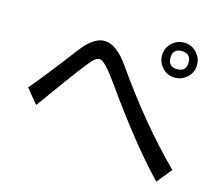

<svg xmlns="http://www.w3.org/2000/svg" viewBox="-109 -952 1219 1069"><g transform="rotate(15 500.0 -418.0)"><path d="M50.8 -346.7Q116.2 -421.9 265.6 -619.1Q333 -707 395.5 -707Q464.8 -707 538.1 -601.6Q736.3 -317.4 945.3 -110.4L876 -24.4Q712.9 -193.4 503.9 -489.3Q423.8 -601.6 397.5 -601.6Q375 -601.6 355.5 -580.1Q313.5 -533.2 173.8 -338.9Q158.2 -315.4 119.1 -263.7ZM827.1 -812.5Q870.1 -812.5 900.4 -779.3Q926.8 -750 926.8 -711.9Q926.8 -666 893.6 -636.7Q864.3 -610.4 826.2 -610.4Q780.3 -610.4 751 -643.6Q724.6 -672.9 724.6 -711.9Q724.6 -755.9 757.8 -786.1Q787.1 -812.5 827.1 -812.5ZM825.2 -763.7Q773.4 -763.7 773.4 -710.9Q773.4 -659.2 826.2 -659.2Q877.9 -659.2 877.9 -711.9Q877.9 -763.7 825.2 -763.7Z"/></g></svg>

Font: MotoyaLCedar
Style: W3 mono
Weight: 400
Version: Version 1.01